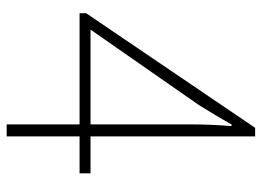

<svg xmlns="http://www.w3.org/2000/svg" viewBox="-122 -644 766 561"><g transform="rotate(90 260.5 -363.0)"><path d="M66 -245 286 -561C306 -593 326 -626 343 -657H348C345 -626 343 -574 343 -544V-245ZM486 -245H378V-726H353L18 -232V-213H343V0H378V-213H486Z"/></g></svg>

Font: Source Han Sans CN ExtraLight
Style: Regular
Weight: 250
Designer: Ryoko NISHIZUKA (kana & ideographs); Paul D. Hunt (Latin, Greek & Cyrillic); Wenlong ZHANG (bopomofo); Sandoll Communica
Foundry: Adobe Systems Incorporated
Version: Version 1.004;PS 1.004;hotconv 16.6.51;makeotf.lib2.5.65220